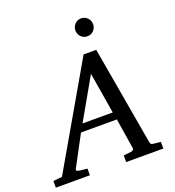

<svg xmlns="http://www.w3.org/2000/svg" viewBox="-210 -1017 1039 1140"><g transform="rotate(-20 310.0 -447.0)"><path d="M626 0H391.1V-42Q402.3 -43 414.1 -44.4Q425.8 -45.9 437 -46.9Q459 -49.8 456.1 -65.9L425.8 -256.8H199.2L97.2 -65.9Q91.8 -56.6 96.9 -52.5Q102.1 -48.3 116.2 -46.9Q127.4 -45.9 139.2 -44.4Q150.9 -43 162.1 -42V0H-53.2V-42L2.9 -47.9L372.1 -687H452.1L560.1 -65.9Q561.5 -56.6 565.4 -52.2Q569.3 -47.9 580.1 -46.9Q591.3 -45.9 603 -44.4Q614.7 -43 626 -42ZM417 -304.2 374 -564 226.1 -304.2ZM486.8 -836.4Q486.8 -813 470.5 -796.6Q454.1 -780.3 430.7 -780.3Q407.7 -780.3 391.4 -796.6Q375 -813 375 -836.4Q375 -859.4 390.9 -876.5Q406.7 -893.6 430.7 -893.6Q454.1 -893.6 470.5 -877Q486.8 -860.4 486.8 -836.4Z"/></g></svg>

Font: Charis
Style: Italic
Weight: 400
Italic angle: -11°
Designer: Walt Agee, Miriam Martin, Annie Olsen, Victor Gaultney, Lorna Priest, Alan Ward, Bob Hallissy, Martin Hosken, Sharon Cor
Foundry: SIL Global
Version: Version 7.000